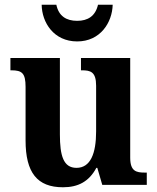

<svg xmlns="http://www.w3.org/2000/svg" viewBox="-20 -781 664 811"><path d="M306 -606C404 -606 454 -686 456 -761H394C383 -713 351 -693 306 -693C260 -693 228 -713 218 -761H156C157 -686 207 -606 306 -606ZM246 10C310 10 356 -14 387 -72H391L412 0H600V-52H592C556 -52 530 -57 530 -115V-536H322V-484H326C362 -484 386 -478 386 -419V-226C386 -132 362 -72 303 -72C248 -72 233 -123 233 -213V-536H24V-484H28C73 -484 88 -472 88 -414V-188C88 -52 137 10 246 10Z"/></svg>

Font: Noto Serif SemiCondensed
Style: Bold
Weight: 700
Width: 4
Designer: Monotype Design Team
Foundry: Monotype Imaging Inc.
Version: Version 2.015